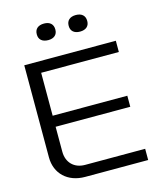

<svg xmlns="http://www.w3.org/2000/svg" viewBox="-125 -951 872 1041"><g transform="rotate(-15 310.5 -430.5)"><path d="M60 -670V-153C60 -62 125 0 222 0H576V-63H239C178 -63 138 -103 138 -164V-304H557V-366H138V-607H574V-670ZM169 -813C169 -786 187 -768 222 -768C255 -768 273 -786 273 -813V-815C273 -843 255 -861 222 -861C187 -861 169 -843 169 -815ZM348 -813C348 -786 366 -768 400 -768C434 -768 452 -786 452 -813V-815C452 -843 434 -861 400 -861C366 -861 348 -843 348 -815Z"/></g></svg>

Font: LT Wave Light
Style: Regular
Weight: 300
Designer: Daniel Lyons
Version: Version 2.5 (Glyphs App)